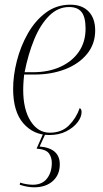

<svg xmlns="http://www.w3.org/2000/svg" viewBox="-20 -566 440 819"><path d="M190 10Q123 10 79.5 -40Q36 -90 36 -187Q36 -244 52 -306.5Q68 -369 99 -423.5Q130 -478 175.5 -512Q221 -546 280 -546Q330 -546 358 -517Q386 -488 386 -436Q386 -378 351 -335.5Q316 -293 257.5 -270.5Q199 -248 126 -248H83Q82 -241 80.5 -220.5Q79 -200 79 -183Q79 -99 110.5 -49.5Q142 0 192 0Q243 0 274 -31Q305 -62 320 -105Q328 -101 328 -88Q328 -67 311 -44.5Q294 -22 263 -6Q232 10 190 10ZM122 -258Q187 -258 237.5 -281Q288 -304 316.5 -345.5Q345 -387 345 -444Q345 -493 328 -514.5Q311 -536 275 -536Q227 -536 189.5 -498.5Q152 -461 126 -398Q100 -335 85 -258ZM126 233Q97 233 64 222L66 213Q81 218 95.5 220Q110 222 120 222Q160 222 180.5 195.5Q201 169 201 129Q201 105 188.5 88Q176 71 136 68L166 0H176L149 59Q235 66 235 135Q235 180 205 206.5Q175 233 126 233Z"/></svg>

Font: Noto Serif Display SemiCondensed ExtraLight
Style: Italic
Weight: 200
Width: 4
Italic angle: -12°
Designer: Monotype Design Team
Foundry: Monotype Imaging Inc.
Version: Version 2.009